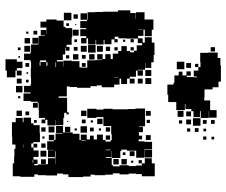

<svg xmlns="http://www.w3.org/2000/svg" viewBox="-84 -728 841 714"><g transform="rotate(90 337.0 -370.5)"><path d="M210 -694H176V-723H175V-759H195V-769H223V-771H283V-762H304V-740H312V-710H342V-709H353V-731H389V-755H417V-727H393V-726H418V-696H393V-693H415V-669H393V-661H385V-639H366V-637H389V-605H359V-575H332V-572H294V-595H287V-598H260V-614H246V-628H260V-643H245V-659H261V-644H266V-668H267V-682H264V-670H242V-687H229V-695H210ZM155 -749H171V-733H155ZM426 -748H440V-734H426ZM488 -746H498V-736H488ZM426 -718H440V-704H426ZM487 -717H499V-705H487ZM458 -716H468V-706H458ZM419 -695H447V-667H419ZM456 -688H470V-674H456ZM229 -675H217V-687H229ZM214 -642V-660H232V-642ZM394 -642V-660H412V-642ZM424 -660H442V-642H424ZM469 -657V-645H457V-657ZM237 -607H209V-635H237ZM392 -632H414V-610H392ZM427 -627H439V-615H427ZM628 -204V-184H625V-162H632V-120H631V-91H628V-77H637V-25H635V3H587V-2H562V-3H533V-7H517V5H488V6H434V-8H418V-34H434V-37H417V-65H438V-74H445V-97H474V-98H508V-73H513V-66H528V-74H539V-93H563V-74H573V-89H589V-77H594V-91H591V-120H590V-128H568V-154H590V-155H565V-156H542V-154H564V-128H538V-150H537V-125H505V-150H501V-131H481V-151H500V-156H476V-182H474V-158H448V-184H472V-220H477V-245H500V-250H480V-272H498V-284H484V-298H498V-310H480V-332H500V-342H506V-361H501V-365H479V-363H448V-334H415V-308H418V-274H384V-308H387V-334H384V-368H386V-425H385V-453H383V-489H449V-466H451V-481H471V-466H484V-478H498V-465H505V-487H507V-515H535V-487H537V-486H566V-456H540V-422H536V-401H541V-397H567V-365H541V-364H564V-343H567V-365H593V-369H598V-394H594V-428H597V-455H595V-477H587V-488H568V-514H587V-525H635V-477H627V-455H625V-428H628V-394H624V-369H629V-341H631V-301H629V-286H636V-258H638V-204ZM389 -94V-93H362V-90H358V-64H355V-37H327V-63H323V-39H299V-63H293V-65H268V-64H234V-65H209V-63H203V-39H179V-63H173V-65H145V-92H142V-93H113V-116H111V-101H91V-121H106V-122H82V-100H60V-122H52V-160H56V-186H79V-193H84V-218H118V-216H146V-197H154V-208H168V-194H157V-192H182V-183H203V-161H208V-184H227V-185H205V-217H207V-245H230V-252H231V-274H204V-303H203V-329H201V-311H181V-331H199V-341H181V-361H199V-369H179V-389H169V-401H151V-421H169V-433H174V-448H168V-458H148V-478H140V-462H123V-419H122V-390H116V-376H125V-387H137V-375H126V-364H144V-338H128V-335H145V-307H128V-305H145V-277H122V-271H141V-251H121V-270H114V-248H88V-270H84V-248H58V-273H53V-275H25V-304H24V-333H23V-388H18V-434H28V-454H50V-455H25V-487H52V-520H90V-514H114V-488H90V-483H113V-463H122V-480H138V-488H118V-514H138V-524H184V-521H211V-512H232V-490H214V-489H239V-462H241V-481H261V-461H242V-455H265V-432H272V-422H292V-400H272V-394H294V-374H304V-328H297V-310H300V-286H306V-236H303V-209H301V-198H338V-169H339V-167H343V-199H397V-205H405V-197H399V-188H418V-185H445V-157H425V-156H446V-126H425V-118H438V-104H424V-117H418V-94ZM537 -515H565V-487H537ZM262 -490H240V-512H262ZM270 -512H292V-490H270ZM410 -492H392V-510H410ZM482 -510H500V-492H482ZM437 -495H425V-507H437ZM88 -482V-463H89V-482ZM290 -480V-462H272V-480ZM587 -465H575V-477H587ZM272 -450H290V-432H272ZM542 -450H560V-432H542ZM125 -447H137V-435H125ZM155 -435V-447H167V-435ZM577 -437V-445H585V-437ZM591 -401H571V-421H591ZM556 -416V-406H546V-416ZM135 -415V-407H127V-415ZM591 -371H571V-391H591ZM267 -390V-374H268V-390ZM155 -375V-387H167V-375ZM538 -343V-361H536V-343ZM169 -343H153V-359H169ZM453 -359H469V-343H453ZM483 -343V-359H499V-343ZM172 -310H150V-332H172ZM421 -331H441V-311H421ZM457 -317V-325H465V-317ZM175 -277H147V-305H175ZM181 -301H201V-281H181ZM468 -284H454V-298H468ZM427 -287V-295H435V-287ZM53 -249H29V-273H53ZM473 -249H449V-273H473ZM150 -272H172V-250H150ZM391 -271H411V-251H391ZM198 -268V-254H184V-268ZM214 -254V-268H228V-254ZM424 -268H438V-254H424ZM502 -252H504V-268H502ZM90 -220V-242H112V-220ZM201 -221H181V-241H201ZM33 -223V-239H49V-223ZM168 -238V-224H154V-238ZM126 -226V-236H136V-226ZM457 -227V-235H465V-227ZM69 -229V-233H73V-229ZM55 -187H27V-215H55ZM471 -191H451V-211H471ZM197 -207V-195H185V-207ZM76 -196H66V-206H76ZM433 -203V-199H429V-203ZM211 -156H229V-158H211ZM450 -152H472V-130H450ZM224 -126H211V-122H224ZM540 -100V-122H562V-100ZM204 -121V-99H209V-97H224V-100H210V-121ZM590 -102H572V-120H590ZM469 -119V-103H453V-119ZM513 -119H529V-103H513ZM487 -107V-115H495V-107ZM142 -70H120V-92H142ZM380 -90V-72H362V-90ZM108 -74H94V-88H108ZM514 -74V-88H528V-74ZM436 -86V-76H426V-86ZM574 -73V-71H585V-73ZM172 -40H150V-62H172ZM141 -41H121V-61H141ZM214 -44V-58H228V-44ZM408 -58V-44H394V-58ZM276 -46V-56H286V-46ZM105 -47H97V-55H105ZM248 -48V-54H254V-48ZM528 -36H517V-35H528ZM233 -12H242V-7H267V25H242V30H200V-12H209V-33H233ZM323 -9H299V-33H323ZM411 -11H391V-31H411ZM242 -30H260V-12H242ZM290 -12H272V-30H290ZM166 -16H156V-26H166ZM345 -17H337V-25H345ZM194 -18H188V-24H194Z"/></g></svg>

Font: Rubik-Storm
Style: Regular
Weight: 400
Designer: NaN (generative design), Hubert & Fischer (Rubik source font outlines)
Foundry: NaN, Hubert & Fischer
Version: Version 1.000